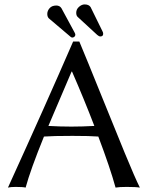

<svg xmlns="http://www.w3.org/2000/svg" viewBox="-20 -846 669 869"><path d="M407 -276Q361 -396 306 -522H304L199 -276Q252 -273 303 -273Q352 -273 407 -276ZM179 -228Q118 -78 96 3Q84 0 51 0Q28 0 16 3Q186 -370 311 -658H339Q373 -577 435.5 -422Q498 -267 544.5 -154Q591 -41 613 3Q596 0 553 0Q520 0 503 3Q479 -85 425 -228Q387 -231 308 -231Q219 -231 179 -228ZM194 -783Q194 -797 204.5 -809Q215 -821 235 -821Q250 -821 258 -809L317 -700Q321 -693 321 -689Q321 -683 316.5 -679.5Q312 -676 308 -676Q303 -676 300 -679L201 -763Q194 -770 194 -783ZM325 -788Q325 -804 337.5 -815Q350 -826 363 -826Q382 -826 390 -814L444 -704Q447 -699 447 -693Q447 -681 434 -681Q428 -681 420 -688L332 -769Q325 -775 325 -788Z"/></svg>

Font: Libertinus Sans
Style: Regular
Weight: 400
Designer: Philipp H. Poll
Foundry: Khaled Hosny
Version: Version 6.1